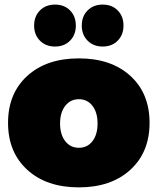

<svg xmlns="http://www.w3.org/2000/svg" viewBox="-20 -810 688 838"><path d="M324.2 7.8Q183.1 7.8 99.1 -68.8Q15.1 -145.5 15.1 -273.9Q15.1 -402.3 99.1 -478.8Q183.1 -555.2 324.2 -555.2Q465.3 -555.2 549.1 -478.8Q632.8 -402.3 632.8 -273.9Q632.8 -145.5 548.8 -68.8Q464.8 7.8 324.2 7.8ZM128.9 -698.2Q128.9 -738.8 154.3 -764.4Q179.7 -790 220.2 -790Q260.7 -790 285.9 -764.4Q311 -738.8 311 -698.2Q311 -658.2 285.9 -632.6Q260.7 -606.9 220.2 -606.9Q179.7 -606.9 154.3 -632.6Q128.9 -658.2 128.9 -698.2ZM264.6 -347.9Q242.2 -318.8 242.2 -271Q242.2 -223.1 264.6 -194.1Q287.1 -165 324.2 -165Q361.3 -165 383.5 -193.8Q405.8 -222.7 405.8 -271Q405.8 -319.3 383.5 -348.1Q361.3 -377 324.2 -377Q287.1 -377 264.6 -347.9ZM336.9 -698.2Q336.9 -738.8 362.3 -764.4Q387.7 -790 428.2 -790Q468.8 -790 493.9 -764.4Q519 -738.8 519 -698.2Q519 -658.2 493.9 -632.6Q468.8 -606.9 428.2 -606.9Q387.7 -606.9 362.3 -632.6Q336.9 -658.2 336.9 -698.2Z"/></svg>

Font: Trueno Black
Style: Regular
Weight: 900
Designer: Julieta Ulanovsky
Foundry: Julieta Ulanovsky
Version: Version 3.001b | FøM Fix